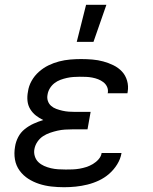

<svg xmlns="http://www.w3.org/2000/svg" viewBox="-20 -775 640 803"><path d="M248 8Q221 8 194.5 5Q168 2 143.5 -6Q119 -14 98 -27.5Q77 -41 62 -61.5Q47 -82 42.5 -108Q38 -134 43 -162Q46 -182 56 -201.5Q66 -221 83.5 -235Q101 -249 121 -258Q141 -267 161 -273Q144 -281 130 -292Q116 -303 106.5 -318.5Q97 -334 95 -353Q93 -372 97 -392Q100 -415 112 -436.5Q124 -458 142.5 -474.5Q161 -491 182.5 -501.5Q204 -512 227 -518Q250 -524 273.5 -526Q297 -528 319 -528Q343 -528 366.5 -526Q390 -524 412 -518Q434 -512 454.5 -502Q475 -492 490 -476Q505 -460 511.5 -437.5Q518 -415 514 -391L513 -385H430L431 -387Q433 -401 427.5 -412.5Q422 -424 412 -431.5Q402 -439 390.5 -443.5Q379 -448 366 -450.5Q353 -453 340 -453.5Q327 -454 313 -454Q300 -454 286.5 -453Q273 -452 259.5 -449Q246 -446 232.5 -441Q219 -436 207.5 -427Q196 -418 188.5 -405.5Q181 -393 179 -380Q176 -366 180 -353.5Q184 -341 193.5 -332.5Q203 -324 215.5 -319.5Q228 -315 241 -312Q254 -309 267.5 -308Q281 -307 295 -307H359L346 -234H282Q267 -234 251.5 -233Q236 -232 220.5 -228.5Q205 -225 189 -219.5Q173 -214 159.5 -205Q146 -196 136.5 -182Q127 -168 124 -152Q121 -137 125.5 -122Q130 -107 140.5 -97Q151 -87 164.5 -81Q178 -75 193 -71.5Q208 -68 223.5 -67Q239 -66 255 -66Q269 -66 283.5 -66.5Q298 -67 312.5 -69.5Q327 -72 341 -76.5Q355 -81 368.5 -89Q382 -97 392.5 -109Q403 -121 405 -135H488V-134Q484 -110 470 -87.5Q456 -65 436.5 -48Q417 -31 393.5 -20Q370 -9 345.5 -3Q321 3 296.5 5.5Q272 8 248 8ZM301 -600 340 -755H425L371 -600Z"/></svg>

Font: Iosevka Aile Oblique
Style: Regular
Weight: 400
Italic angle: -9°
Designer: Belleve Invis
Foundry: Belleve Invis
Version: Version 31.1.0; ttfautohint (v1.8.4)